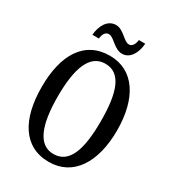

<svg xmlns="http://www.w3.org/2000/svg" viewBox="-215 -1022 1040 1151"><g transform="rotate(30 305.5 -446.5)"><path d="M361 -771C416 -771 448 -829 452 -893H408C405 -866 393 -840 369 -840C333 -840 299 -903 245 -903C187 -903 155 -843 151 -781H196C198 -808 210 -834 235 -834C272 -834 305 -771 361 -771ZM305 10C473 10 566 -137 566 -358C566 -580 473 -725 306 -725C129 -725 44 -580 44 -359C44 -137 129 10 305 10ZM305 -45C200 -45 156 -161 156 -358C156 -555 200 -670 306 -670C415 -670 454 -555 454 -358C454 -161 415 -45 305 -45Z"/></g></svg>

Font: Noto Serif Sinhala ExtraCondensed Medium
Style: Regular
Weight: 500
Width: 2
Designer: Jelle Bosma - Monotype Design Team
Foundry: Monotype Imaging Inc.
Version: Version 2.007